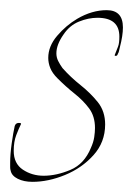

<svg xmlns="http://www.w3.org/2000/svg" viewBox="-27 -351 262 378"><path d="M37 7Q20 7 8 1Q-4 -5 -6 -15Q-7 -18 -7 -22Q-7 -26 -7 -30Q-7 -47 -4 -68.5Q-1 -90 2 -103Q4 -109 10 -109Q16 -109 14 -106Q10 -98 5 -85Q0 -72 0 -54Q0 -29 18 -17Q36 -5 59 -5Q84 -5 111.5 -16.5Q139 -28 152 -60Q157 -71 158.5 -81Q160 -91 160 -99Q160 -122 148.5 -137.5Q137 -153 120 -166.5Q103 -180 86 -197Q76 -207 72 -217Q68 -227 68 -237Q68 -260 85.5 -280.5Q103 -301 125 -314Q154 -331 183 -331Q215 -331 215 -297Q215 -281 209 -258Q208 -255 207.5 -251.5Q207 -248 205 -245Q204 -241 201 -241Q198 -241 199 -243Q203 -253 205.5 -259.5Q208 -266 208 -279Q208 -316 165 -316Q147 -316 128.5 -308.5Q110 -301 98 -283Q84 -263 84 -246Q84 -238 87.5 -231Q91 -224 96 -217Q112 -199 131.5 -183.5Q151 -168 165.5 -150Q180 -132 180 -106Q180 -71 157 -45.5Q134 -20 101 -6.5Q68 7 37 7Z"/></svg>

Font: Explora
Style: Regular
Weight: 400
Designer: Robert E. Leuschke
Foundry: Robert E. Leuschke
Version: Version 1.010